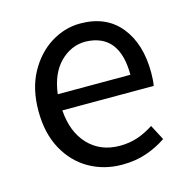

<svg xmlns="http://www.w3.org/2000/svg" viewBox="-89 -643 732 743"><g transform="rotate(-15 277.0 -272.0)"><path d="M312 13Q240 13 181 -20.5Q122 -54 87 -118Q52 -182 52 -271Q52 -360 87 -424Q122 -488 177.5 -522.5Q233 -557 295 -557Q399 -557 455.5 -487.5Q512 -418 512 -302Q512 -272 508 -250H142Q148 -162 196.5 -111Q245 -60 322 -60Q362 -60 395 -71.5Q428 -83 458 -103L490 -42Q455 -18 411 -2.5Q367 13 312 13ZM141 -315H432Q432 -480 297 -484Q239 -484 195 -440Q151 -396 141 -315Z"/></g></svg>

Font: Gothic Nguyen
Style: Regular
Weight: 400
Designer: MORI Takayuki
Version: Version 1.220;July 21, 2023;FontCreator 14.0.0.2814 64-bit